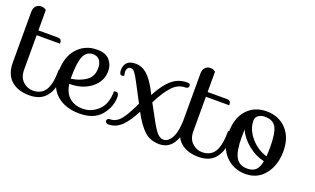

<svg xmlns="http://www.w3.org/2000/svg" viewBox="-69 -954 2165 1320"><g transform="rotate(20 1013.0 -293.5)"><path d="M90 -586V-438H227Q248 -438 254.5 -430Q261 -422 261 -403H90V-151Q90 -96 121.5 -66Q153 -36 194 -36Q256 -36 285 -82Q314 -128 314 -231Q316 -237 329 -237Q347 -237 347 -184Q347 -103 306.5 -50Q266 3 182 3Q98 3 49 -41Q0 -85 0 -172V-539Q0 -569 15 -584.5Q30 -600 53 -600Q76 -600 90 -586Z M736 -225Q757 -225 757 -193Q757 -119 705.5 -58Q654 3 549 3Q444 3 380.5 -53.5Q317 -110 317 -219.5Q317 -329 373 -390.5Q429 -452 516 -452Q579 -452 608 -418.5Q637 -385 637 -339Q637 -264 574.5 -214.5Q512 -165 415 -165Q424 -101 461.5 -68.5Q499 -36 560.5 -36Q622 -36 671.5 -82.5Q721 -129 721 -219Q722 -225 736 -225ZM412 -211V-202Q474 -210 519.5 -241Q565 -272 565 -333Q565 -372 548 -392.5Q531 -413 500 -413Q453 -413 432.5 -367Q412 -321 412 -211Z M1153 -26Q1189 -26 1214 -73Q1239 -120 1239 -231Q1240 -237 1254 -237Q1272 -237 1272 -184Q1272 -95 1237 -41Q1202 13 1136.5 13Q1071 13 1027.5 -26.5Q984 -66 938 -152Q901 -78 859.5 -36.5Q818 5 762 5Q751 5 745 -1Q739 -7 739 -14Q739 -21 745.5 -27Q752 -33 769.5 -33Q787 -33 808.5 -45.5Q830 -58 849 -86Q878 -127 912 -201L841 -336Q819 -378 805.5 -395Q792 -412 778 -412Q747 -412 747 -372L751 -348Q747 -342 736 -342Q716 -342 716 -376.5Q716 -411 735.5 -431.5Q755 -452 798.5 -452Q842 -452 878.5 -421.5Q915 -391 953 -321L971 -286Q1036 -410 1107 -439Q1139 -452 1177 -452Q1197 -452 1197 -436Q1197 -415 1174 -415Q1119 -415 1077 -368.5Q1035 -322 995 -241L1044 -151Q1078 -86 1102 -56Q1126 -26 1153 -26Z M1328 -586V-438H1465Q1486 -438 1492.5 -430Q1499 -422 1499 -403H1328V-151Q1328 -96 1359.5 -66Q1391 -36 1432 -36Q1494 -36 1523 -82Q1552 -128 1552 -231Q1554 -237 1567 -237Q1585 -237 1585 -184Q1585 -103 1544.5 -50Q1504 3 1420 3Q1336 3 1287 -41Q1238 -85 1238 -172V-539Q1238 -569 1253 -584.5Q1268 -600 1291 -600Q1314 -600 1328 -586Z M1756.5 -452Q1845 -452 1901 -393Q1957 -334 1957 -232.5Q1957 -131 1904.5 -64Q1852 3 1764 3Q1676 3 1617.5 -57.5Q1559 -118 1559 -225.5Q1559 -333 1613.5 -392.5Q1668 -452 1756.5 -452ZM1757 -413Q1730 -413 1710.5 -399.5Q1691 -386 1691 -361Q1691 -297 1741 -238.5Q1791 -180 1860 -161Q1862 -199 1862 -226Q1862 -330 1840 -371.5Q1818 -413 1757 -413ZM1654 -226Q1654 -124 1679.5 -80Q1705 -36 1763 -36Q1803 -36 1824.5 -56.5Q1846 -77 1854 -123Q1789 -137 1734.5 -182Q1680 -227 1655 -282Q1654 -265 1654 -226Z"/></g></svg>

Font: Sofia
Style: Regular
Weight: 400
Designer: Paula Nazal and Daniel Hernndez
Foundry: Paula Nazal, Daniel Hernndez
Version: Version 1.001